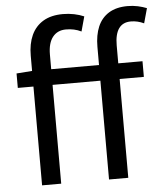

<svg xmlns="http://www.w3.org/2000/svg" viewBox="-56 -858 785 908"><g transform="rotate(-5 337.0 -404.5)"><path d="M106.9 0V-615.4Q106.9 -671.6 125.5 -712.5Q144.2 -753.4 181.7 -775.9Q219.2 -798.3 275.4 -798.3Q302.7 -798.3 328.4 -793.1Q354.1 -787.8 375.3 -778.6L356.1 -708.6Q338.8 -717 321.1 -720.8Q303.3 -724.6 283.4 -724.6Q243 -724.6 220.3 -695.9Q197.7 -667.3 197.7 -612.8V0ZM424.7 0V-630Q424.7 -685.2 441.7 -725.3Q458.8 -765.4 494.2 -787.4Q529.6 -809.3 583.6 -809.3Q608.8 -809.3 631.9 -804.3Q655 -799.2 674 -791.6L654.5 -721.2Q624.1 -735.6 592.5 -735.6Q554.3 -735.6 535.2 -708.7Q516.1 -681.7 516.1 -628.9V0ZM32.7 -469V-537.6L111.2 -543.4H631.1V-469Z"/></g></svg>

Font: Noto Sans SC Thin
Style: Regular
Weight: 100
Designer: Ryoko NISHIZUKA 西塚涼子 (kana, bopomofo & ideographs); Paul D. Hunt (Latin, Greek & Cyrillic); Sandoll Communications 산돌커뮤니
Foundry: Adobe
Version: Version 2.004-H2;hotconv 1.0.118;makeotfexe 2.5.65603